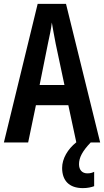

<svg xmlns="http://www.w3.org/2000/svg" viewBox="-20 -800 536 989"><path d="M387 46C387 12 404 -21 447 -66H496L320 -780H174L0 -66H125L165 -258H332L373 -67C329 -32 300 17 300 65C300 129 335 169 407 169C432 169 452 164 465 159V85C457 89 447 93 430 93C403 93 387 75 387 46ZM267 -574 312 -362H184L227 -576C234 -608 244 -654 247 -684C253 -649 258 -620 267 -574Z"/></svg>

Font: Noto Sans Malayalam UI ExtraCondensed SemiBold
Style: Regular
Weight: 600
Width: 2
Designer: Jelle Bosma - Monotype Design Team
Foundry: Monotype Imaging Inc.
Version: Version 2.104